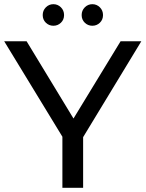

<svg xmlns="http://www.w3.org/2000/svg" viewBox="-24 -897 695 917"><path d="M373 -242V0H274V-244L-4 -700H103L327 -331L552 -700H651ZM180 -825Q180 -847 195 -862Q210 -877 231 -877Q252 -877 267 -862Q282 -847 282 -825Q282 -803 267 -788.5Q252 -774 231 -774Q210 -774 195 -788.5Q180 -803 180 -825ZM366 -825Q366 -847 381 -862Q396 -877 417 -877Q438 -877 453 -862Q468 -847 468 -825Q468 -803 453 -788.5Q438 -774 417 -774Q396 -774 381 -788.5Q366 -803 366 -825Z"/></svg>

Font: APTA Sans Medium
Style: Bold
Weight: 500
Version: Version 7.200